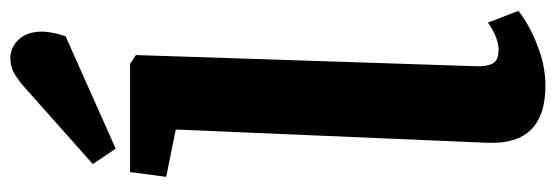

<svg xmlns="http://www.w3.org/2000/svg" viewBox="-362 -670 1046 361"><g transform="rotate(-90 160.5 -489.0)"><path d="M98 -681 9 -699 18 -767H221L238 -756L217 -117Q216 -97 222 -85.5Q228 -74 248 -74Q270 -74 299 -94L321 -37Q311 -28 289 -16Q267 -4 238.5 5Q210 14 180 14Q69 14 73 -94ZM178 -966Q193 -979 205 -985.5Q217 -992 232 -992Q252 -992 267 -976.5Q282 -961 282 -933Q282 -923 279.5 -910.5Q277 -898 273 -888L62 -794L33 -837Z"/></g></svg>

Font: Literata 12pt
Style: Bold Italic
Weight: 700
Italic angle: -2°
Designer: Latin by Veronika Burian and Jose Scaglione. Greek by Irene Vlachou. Cyrillic by Vera Evstafieva
Foundry: TypeTogether
Version: Version 3.002